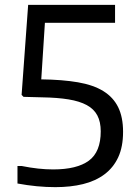

<svg xmlns="http://www.w3.org/2000/svg" viewBox="-20 -760 572 791"><path d="M208 11Q133 11 52 -4V-76H70Q105 -69 137 -65.5Q169 -62 199 -62Q297 -62 346 -98Q395 -134 395 -219Q395 -258 381 -284.5Q367 -311 337.5 -327Q308 -343 262.5 -350.5Q217 -358 153 -359L77 -361L69 -369L96 -740H454V-666H165L150 -433Q237 -432 301 -421Q365 -410 406 -384.5Q447 -359 467 -318Q487 -277 487 -217Q487 -155 467 -112Q447 -69 410 -41.5Q373 -14 322 -1.5Q271 11 208 11Z"/></svg>

Font: Encode Sans
Style: Regular
Weight: 400
Designer: Pablo Impallari, Andres Torresi
Foundry: Pablo Impallari, Andres Torresi
Version: Version 1.000; ttfautohint (v1.00) -l 8 -r 50 -G 200 -x 14 -